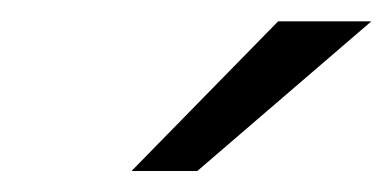

<svg xmlns="http://www.w3.org/2000/svg" viewBox="-20 -710 370 181"><path d="M104 -548.8 242.2 -689.9H330.1L166 -548.8Z"/></svg>

Font: HK Grotesk Light Italic
Style: Regular
Weight: 300
Italic angle: -13°
Designer: Alfredo Marco Pradil and Stefan Peev
Foundry: Hanken Design Co.
Version: Version 1.000;PS 001.000;hotconv 1.0.88;makeotf.lib2.5.64775